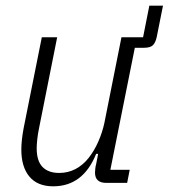

<svg xmlns="http://www.w3.org/2000/svg" viewBox="-20 -643 593 675"><path d="M354 0Q314 0 314 -36Q314 -42 315 -50.5Q316 -59 318 -66L325 -102H318Q272 12 167 12Q112 12 83.5 -22Q55 -56 55 -117Q55 -149 63 -192L127 -512H181L117 -191Q113 -172 111 -153Q109 -134 109 -122Q109 -77 129.5 -56Q150 -35 188 -35Q219 -35 245 -48.5Q271 -62 291 -87Q311 -112 325.5 -145Q340 -178 347 -211L407 -512H483L505 -623H553L531 -513Q527 -494 518 -484.5Q509 -475 486 -475H454L368 -46H436L427 0Z"/></svg>

Font: IBM Plex Sans Condensed Light
Style: Italic
Weight: 300
Width: 3
Italic angle: -11°
Designer: Mike Abbink, Paul van der Laan, Pieter van Rosmalen
Foundry: Bold Monday
Version: Version 1.3